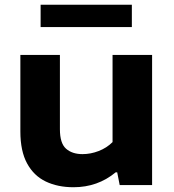

<svg xmlns="http://www.w3.org/2000/svg" viewBox="-20 -777 730 806"><path d="M288.5 9Q222.5 9 172.2 -15Q122 -39 93.8 -90.8Q65.5 -142.5 65.5 -225.5V-546.5H231.5V-234.5Q231.5 -175.5 257.2 -152.8Q283 -130 326.5 -130Q360.5 -130 394.2 -143Q428 -156 452.5 -180.5V-546.5H618.5V0H482.5L472 -53.5H465.5Q390 9 288.5 9ZM150.5 -663.5V-757H533.5V-663.5Z"/></svg>

Font: Encode Sans Expanded
Style: Bold
Weight: 700
Width: 7
Designer: Multiple Designers
Foundry: Impallari Type
Version: Version 3.000; ttfautohint (v1.8.3) -l 8 -r 50 -G 200 -x 14 